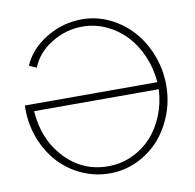

<svg xmlns="http://www.w3.org/2000/svg" viewBox="-80 -797 899 887"><g transform="rotate(-10 369.0 -353.0)"><path d="M32.2 -351.1V-368.2H653.8Q648.9 -434.1 623.5 -492.4Q598.1 -550.8 558.8 -592Q519.5 -633.3 467 -657.2Q414.6 -681.2 356.9 -681.2Q278.8 -681.2 210.9 -639.2Q143.1 -597.2 117.2 -530.8L83 -545.9Q113.3 -619.1 191.7 -667Q270 -714.8 360.8 -714.8Q427.7 -714.8 489 -685.5Q550.3 -656.2 594.7 -606.9Q639.2 -557.6 665.5 -489.5Q691.9 -421.4 691.9 -347.2Q691.9 -274.4 666.3 -208.7Q640.6 -143.1 597.2 -95.2Q553.7 -47.4 493.4 -19.3Q433.1 8.8 366.2 8.8Q296.9 8.8 234.6 -19.5Q172.4 -47.9 128.2 -96.2Q84 -144.5 58.1 -210.9Q32.2 -277.3 32.2 -351.1ZM654.8 -335H69.8Q79.1 -199.7 161.9 -112.3Q244.6 -24.9 363.8 -24.9Q422.4 -24.9 474.6 -48.3Q526.9 -71.8 565.4 -112.8Q604 -153.8 627.7 -211.4Q651.4 -269 654.8 -335Z"/></g></svg>

Font: Rawline ExtraLight
Style: Regular
Weight: 275
Designer: Matt McInerney, Pablo Impallari, Rodrigo Fuenzalida
Foundry: Matt McInerney, Pablo Impallari, Rodrigo Fuenzalida
Version: Version 4.020;PS 004.020;hotconv 1.0.88;makeotf.lib2.5.64775